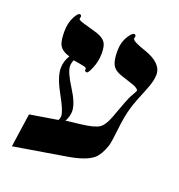

<svg xmlns="http://www.w3.org/2000/svg" viewBox="-127 -805 847 911"><g transform="rotate(20 296.0 -349.5)"><path d="M561.5 -553.2Q561.5 -521 541.5 -473.1Q510.7 -399.4 499.5 -361.8Q485.4 -314.5 478 -244.1Q470.7 -177.2 464.4 -159.2Q447.3 -109.4 422.9 -88.9Q386.7 -58.6 298.3 -43.9L33.2 0L57.6 -169.9L198.2 -192.9Q204.1 -203.1 204.1 -215.3Q204.1 -239.3 164.1 -311.3Q124 -383.3 124 -428.2Q124 -462.9 143.6 -494.1Q103 -504.9 89.8 -532.2Q80.6 -551.8 80.6 -596.2Q80.6 -641.1 98.1 -673.3Q111.8 -699.2 121.6 -699.2Q130.4 -699.2 130.4 -689Q130.4 -686 129.4 -683.1Q128.4 -680.2 128.4 -678.2Q128.4 -671.4 156.7 -663.6Q215.3 -647 227.5 -643.1Q260.7 -631.8 272.9 -612.3Q283.2 -595.2 283.2 -559.1Q283.2 -519 267.1 -481.9Q253.9 -451.2 247.6 -451.2Q236.3 -451.2 236.3 -458V-466.8Q236.3 -471.7 216.3 -475.6Q192.9 -480 169.4 -483.9Q162.1 -469.2 162.1 -452.6Q162.1 -422.9 203.6 -357.7Q245.1 -292.5 245.1 -253.9Q245.1 -227.1 230.5 -201.2L305.2 -210Q371.6 -217.8 395 -233.4Q417 -248 433.6 -292L464.4 -375Q475.6 -405.8 489.7 -429.2Q500.5 -447.8 500.5 -449.2Q500.5 -460.4 474.1 -470.7Q440.4 -481.9 406.2 -493.2Q372.1 -504.4 359.9 -528.3Q348.6 -549.8 348.6 -596.2Q348.6 -640.6 369.6 -673.3Q386.2 -699.2 396.5 -699.2Q405.3 -699.2 405.3 -689Q405.3 -686 404.3 -683.1Q403.3 -680.2 403.3 -678.2Q403.3 -665.5 470.2 -643.1Q561.5 -612.3 561.5 -553.2Z"/></g></svg>

Font: Ezra SIL
Style: Regular
Weight: 400
Designer: Development by SIL's NRSI team. OpenType tables by Ralph Hancock ( hancock@dircon.co.uk )
Foundry: SIL International, Version 2.51: 2007
Version: Version 2.51, 2007